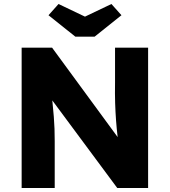

<svg xmlns="http://www.w3.org/2000/svg" viewBox="-20 -938 847 958"><path d="M88 0V-700H240L567 -254Q562 -297 559 -337.5Q556 -378 554.5 -423.5Q553 -469 554 -527V-700H719V0H565L241 -437Q246 -388 248.5 -355.5Q251 -323 252 -295.5Q253 -268 253 -234V0ZM356 -755 222 -862 272 -918 404 -855 536 -918 586 -862 452 -755Z"/></svg>

Font: Lexend
Style: Bold
Weight: 700
Designer: Bonnie Shaver-Troup, Thomas Jockin
Foundry: Lexend
Version: Version 1.007; ttfautohint (v1.8.3)